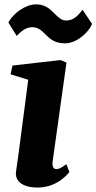

<svg xmlns="http://www.w3.org/2000/svg" viewBox="-20 -840 437 870"><path d="M52.7 -63C46.4 -20.5 80.6 9.8 149.9 9.8C235.4 9.8 282.7 -45.9 294.4 -60.5L280.8 -96.2C258.3 -79.6 247.1 -73.7 235.8 -73.7C221.2 -73.7 215.3 -86.9 218.8 -110.8L281.2 -556.2L254.4 -567.9L36.6 -543L27.8 -503.4L107.9 -478.5C83 -291 64.5 -140.6 52.7 -63ZM55.7 -677.2C74.2 -696.8 97.2 -717.3 127.4 -716.8C186 -715.3 188 -643.6 274.4 -643.6C325.2 -643.6 380.4 -689.5 397 -731.9L354 -795.9C335.4 -772.5 315.9 -747.1 279.8 -747.1C231.4 -747.1 219.2 -820.3 143.6 -820.3C94.7 -820.3 38.1 -778.3 18.1 -737.8Z"/></svg>

Font: Merriweather
Style: Heavy Italic
Weight: 900
Italic angle: -7.5°
Designer: Eben Sorkin
Foundry: Eben Sorkin
Version: Version 1.001